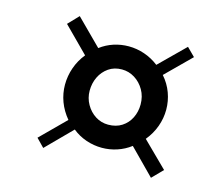

<svg xmlns="http://www.w3.org/2000/svg" viewBox="-86 -775 945 809"><g transform="rotate(15 386.0 -370.0)"><path d="M128 -119.5 234.5 -225.5Q208.5 -256.5 195.2 -292.2Q182 -328 182 -365.5Q182 -404 194.8 -440.2Q207.5 -476.5 232 -506.5L124 -615L167.5 -660.5L277.5 -550.5Q304 -570.5 335.5 -580.8Q367 -591 400.5 -591Q435.5 -591 469.2 -579.5Q503 -568 532 -545.5L641.5 -653.5L677 -618L569.5 -511.5Q595.5 -482 608.5 -446.5Q621.5 -411 621.5 -373.5Q621.5 -336 608.5 -300Q595.5 -264 570 -233L678.5 -126L633.5 -80L525 -190Q498 -169.5 466 -159Q434 -148.5 400.5 -148.5Q365 -148.5 331.5 -160Q298 -171.5 271 -193.5L162.5 -84ZM289 -368Q289 -336 304.5 -308.8Q320 -281.5 345.2 -265.5Q370.5 -249.5 401 -249.5Q435.5 -249.5 460.2 -265.5Q485 -281.5 498.2 -308.2Q511.5 -335 511.5 -367Q511.5 -402 495.5 -429.8Q479.5 -457.5 453.8 -473.5Q428 -489.5 398 -489.5Q364.5 -489.5 340 -472.5Q315.5 -455.5 302.2 -428Q289 -400.5 289 -368Z"/></g></svg>

Font: Merriweather 120pt ExtraBold
Style: Italic
Weight: 800
Italic angle: -7.8°
Version: Version 2.101